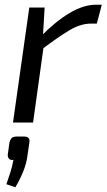

<svg xmlns="http://www.w3.org/2000/svg" viewBox="-20 -519 451 813"><path d="M169 -487 161 -353 167 -338 120 0H35L104 -487ZM411 -499 390 -419H365Q321 -419 273.5 -390.5Q226 -362 157 -310L153 -365Q216 -429 275 -464Q334 -499 386 -499ZM80 59Q95 59 101 65.5Q107 72 104 87L96 142Q92 174 77.5 209Q63 244 45 274L7 261Q16 235 23.5 212Q31 189 37 158Q24 160 18 153Q12 146 13 135L20 85Q24 70 30.5 64.5Q37 59 56 59Z"/></svg>

Font: Exo 2
Style: Italic
Weight: 400
Italic angle: -8°
Designer: Natanael Gama
Foundry: Natanael Gama
Version: Version 2.010